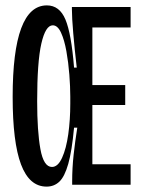

<svg xmlns="http://www.w3.org/2000/svg" viewBox="-20 -686 522 713"><path d="M153 7Q89 7 58 -75.5Q27 -158 27 -326Q27 -666 154 -666Q201 -666 223 -613.5Q245 -561 255 -435H265Q257 -504 252 -562.5Q247 -621 247 -652V-660H465V-584H323V-370H445V-296H323V-76H465V0H248V-12Q248 -62 253.5 -112Q259 -162 267 -212H255Q247 -125 233.5 -77.5Q220 -30 200.5 -11.5Q181 7 153 7ZM173 -66Q195 -66 210.5 -100Q226 -134 233.5 -187.5Q241 -241 241 -301V-327Q241 -364 237.5 -409Q234 -454 226.5 -496Q219 -538 206.5 -565Q194 -592 176 -592Q149 -592 133.5 -524Q118 -456 118 -310Q118 -199 130 -132.5Q142 -66 173 -66Z"/></svg>

Font: Bricolage Grotesque 48pt Condensed
Style: Regular
Weight: 400
Width: 3
Designer: Mathieu Triay
Foundry: Atelier Triay
Version: Version 1.000; ttfautohint (v1.8.4.7-5d5b);gftools[0.9.32]